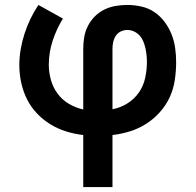

<svg xmlns="http://www.w3.org/2000/svg" viewBox="-20 -540 790 775"><path d="M316 215V5Q281 1 247 -9.5Q213 -20 183 -38.5Q153 -57 128.5 -83Q104 -109 88.5 -140.5Q73 -172 65.5 -207Q58 -242 58 -277Q58 -309 63.5 -341Q69 -373 79 -404Q89 -435 103 -464Q117 -493 135 -520L234 -465Q208 -423 192.5 -375.5Q177 -328 177 -279Q177 -248 185.5 -217.5Q194 -187 212.5 -162Q231 -137 258 -121Q285 -105 316 -98V-343Q316 -367 320 -390.5Q324 -414 335 -435.5Q346 -457 363 -474Q380 -491 401.5 -501.5Q423 -512 446.5 -516Q470 -520 494 -520Q523 -520 551.5 -513.5Q580 -507 603.5 -491Q627 -475 644.5 -451.5Q662 -428 672.5 -401.5Q683 -375 687 -346.5Q691 -318 691 -289Q691 -253 685.5 -216.5Q680 -180 665 -147.5Q650 -115 625.5 -87.5Q601 -60 570.5 -40.5Q540 -21 505 -10Q470 1 434 5V215ZM434 -99Q466 -105 494 -122.5Q522 -140 540.5 -166.5Q559 -193 566 -225.5Q573 -258 573 -290Q573 -304 571.5 -318Q570 -332 567 -345.5Q564 -359 558.5 -372.5Q553 -386 543.5 -396.5Q534 -407 521 -413Q508 -419 494 -419Q480 -419 467.5 -413Q455 -407 447.5 -395.5Q440 -384 437 -370.5Q434 -357 434 -343Z"/></svg>

Font: Iosevka Etoile
Style: Bold
Weight: 700
Designer: Belleve Invis
Foundry: Belleve Invis
Version: Version 28.1.0; ttfautohint (v1.8.4)